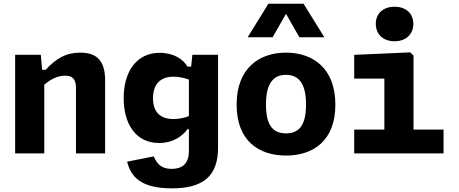

<svg xmlns="http://www.w3.org/2000/svg" viewBox="-20 -842 2520 1054"><path d="M557 0V-401C557 -508.5 512 -553 420 -553C340.5 -553 287 -520 231 -459H211.5L204 -541H63V0H223V-377C257.5 -406.5 295 -426.5 337.5 -426.5C374 -426.5 397 -412 397 -360V0Z M659 -303C659 -158.5 727.5 -57 853.5 -57C929 -57 980.5 -93.5 1009.5 -133H1017V-13.5C1017 58 979.5 85 922.5 85C865 85 842 57.5 824 16.5L678 45.5C698 129 755 192 922.5 192C1095.5 192 1177 125 1177 -31.5V-541H1036L1029.5 -476.5H1009C986 -516.5 933.5 -552 857.5 -552C727.5 -552 659 -447.5 659 -303ZM820 -303C820 -380 860.5 -421 933 -421C959.5 -421 989 -415.5 1017 -405V-204.5C990.5 -194.5 961 -188.5 933 -188.5C860.5 -188.5 820 -226 820 -303Z M1821 -267.5C1821 -468 1697 -553 1550 -553C1403 -553 1279 -468 1279 -267.5C1279 -67 1403 12 1550 12C1697 12 1821 -67 1821 -267.5ZM1660 -268C1660 -142.5 1612.5 -110 1550 -110C1487.5 -110 1440 -142.5 1440 -268C1440 -393.5 1487.5 -431 1550 -431C1612.5 -431 1660 -393.5 1660 -268ZM1339.5 -637.5H1476.5L1550 -766L1623.5 -637.5H1760.5L1646.5 -821.5H1453.5Z M1924.5 0H2415V-130.5H2250V-537L2232 -554.5L1924.5 -541V-410.5H2090V-130.5H1924.5ZM2146 -615.5C2207.5 -615.5 2249 -653 2249 -711C2249 -769 2207.5 -805 2146 -805C2084.5 -805 2043 -769 2043 -711C2043 -653 2084.5 -615.5 2146 -615.5Z"/></svg>

Font: Monaspace Neon ExtraBold
Style: Regular
Weight: 800
Designer: Riley Cran & the Lettermatic Team
Foundry: Lettermatic
Version: Version 1.200 (Monaspace Neon)